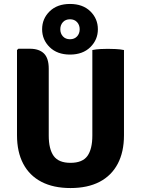

<svg xmlns="http://www.w3.org/2000/svg" viewBox="-20 -936 714 971"><path d="M607 -252Q607 -167.5 575.5 -107.8Q544 -48 483.8 -16.5Q423.5 15 336.5 15Q250 15 189.5 -16.5Q129 -48 97.5 -107.8Q66 -167.5 66 -252V-683L73 -689.5H131.5Q177.5 -689.5 202 -665.8Q226.5 -642 226.5 -588.5V-250.5Q226.5 -182 251.5 -147.2Q276.5 -112.5 336.5 -112.5Q397 -112.5 422 -147.2Q447 -182 447 -250.5V-683Q467 -687 488.2 -688Q509.5 -689 525 -689Q539.5 -689 563.8 -688Q588 -687 607 -683ZM193 -788Q193 -841.5 231.2 -878.8Q269.5 -916 334 -916Q398.5 -916 436.8 -878.8Q475 -841.5 475 -788Q475 -735 436.8 -697.5Q398.5 -660 334 -660Q269.5 -660 231.2 -697.5Q193 -735 193 -788ZM285 -788Q285 -766.5 298.2 -752Q311.5 -737.5 334 -737.5Q356.5 -737.5 369.8 -752Q383 -766.5 383 -788Q383 -809.5 369.8 -824Q356.5 -838.5 334 -838.5Q311.5 -838.5 298.2 -824Q285 -809.5 285 -788Z"/></svg>

Font: Signika
Style: Bold
Weight: 700
Designer: Anna Giedry
Foundry: Anna Giedry
Version: Version 2.001